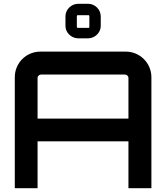

<svg xmlns="http://www.w3.org/2000/svg" viewBox="-20 -992 876 1012"><path d="M392 -790H445C480 -790 511 -820 511 -855V-906C511 -942 480 -972 445 -972H392C356 -972 325 -942 325 -906V-855C325 -820 356 -790 392 -790ZM389 -845C387 -845 385 -848 385 -850V-907C385 -909 387 -912 389 -912H447C449 -912 451 -909 451 -907V-850C451 -848 449 -845 447 -845ZM178 -247H657V0H778V-585C778 -660 717 -720 643 -720H193C118 -720 58 -660 58 -585V0H178ZM178 -367V-581C178 -591 187 -599 196 -599H639C648 -599 657 -591 657 -581V-367Z"/></svg>

Font: Orbitron SemiBold
Style: Regular
Weight: 600
Designer: Matt McInerney
Foundry: The League of Moveable Type
Version: Version 2.001